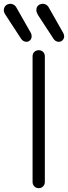

<svg xmlns="http://www.w3.org/2000/svg" viewBox="-85 -972 355 1002"><path d="M117 10Q103 10 94 0.5Q85 -9 85 -22V-678Q85 -692 94 -701Q103 -710 117 -710Q131 -710 140 -701Q149 -692 149 -678V-22Q149 -9 140 0.5Q131 10 117 10ZM51 -754Q35 -755 25 -770L-56 -894Q-61 -902 -63.5 -908.5Q-66 -915 -65 -921Q-64 -933 -57 -941Q-50 -949 -39 -951Q-29 -954 -17 -949Q-5 -944 1 -932L76 -800Q81 -791 80 -781Q80 -769 71 -761Q62 -753 51 -754ZM220 -754Q204 -755 194 -770L113 -894Q109 -902 106.5 -908.5Q104 -915 105 -921Q105 -933 112 -941Q119 -949 130 -951Q141 -954 152.5 -949Q164 -944 170 -932L245 -800Q250 -791 250 -781Q249 -769 240.5 -761Q232 -753 220 -754Z"/></svg>

Font: National Park Light
Style: Regular
Weight: 300
Designer: Andrea Herstowski, Ben Hoepner
Version: Version 1.009